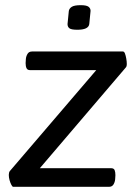

<svg xmlns="http://www.w3.org/2000/svg" viewBox="-20 -722 529 742"><path d="M455 -523Q460 -523 463 -515Q466 -507 468 -495.5Q470 -484 470 -475Q470 -465 466 -461L134 -72H409Q420 -72 423 -64.5Q426 -57 426 -45Q426 -40 425 -29Q424 -18 418.5 -9Q413 0 401 0H31Q28 0 24 -7.5Q20 -15 17 -25.5Q14 -36 14 -46Q14 -50 15 -54.5Q16 -59 19 -62L352 -451H96Q86 -451 82.5 -458.5Q79 -466 79 -478Q79 -484 80 -494.5Q81 -505 86.5 -514Q92 -523 104 -523ZM292 -702Q314 -702 322 -696Q330 -690 330 -680L325 -629Q322 -607 279 -607Q256 -607 248.5 -612.5Q241 -618 241 -629L246 -680Q248 -690 258 -696Q268 -702 292 -702Z"/></svg>

Font: Asap VF Beta
Style: Italic
Weight: 400
Italic angle: -6°
Designer: Pablo Cosgaya
Foundry: Pablo Cosgaya
Version: Version 1.007